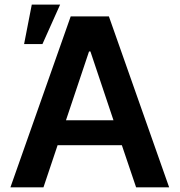

<svg xmlns="http://www.w3.org/2000/svg" viewBox="-20 -797 764 817"><path d="M82.5 -609.4 115.2 -777.3H235.8L160.6 -609.4ZM165 0H24.4L280.8 -727.1H443.4L699.7 0H559.1L498.5 -179.2H225.1ZM260.7 -285.2H462.9L364.7 -578.1H358.9Z"/></svg>

Font: Interop SemBd
Style: Regular
Weight: 600
Designer: Rasmus Andersson, Google, Jang Haemin
Foundry: jhaemin
Version: Version 1.007